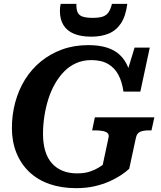

<svg xmlns="http://www.w3.org/2000/svg" viewBox="-20 -963 838 1000"><path d="M204 -266Q204 -311 211 -357Q218 -403 231.5 -446Q245 -489 266 -526Q287 -563 314.5 -591Q342 -619 377.5 -634.5Q413 -650 455 -650Q509 -650 543.5 -629.5Q578 -609 597 -572.5Q616 -536 623 -486H711L760 -715H681L632 -555L665 -539Q660 -584 644.5 -619Q629 -654 602.5 -678.5Q576 -703 535.5 -715.5Q495 -728 440 -728Q366 -728 304 -705.5Q242 -683 193 -643Q144 -603 110.5 -549Q77 -495 59.5 -430.5Q42 -366 42 -296Q42 -225 65.5 -167Q89 -109 132.5 -67.5Q176 -26 238 -4.5Q300 17 377 17Q429 17 472.5 7Q516 -3 550.5 -18.5Q585 -34 610.5 -51Q636 -68 653 -84L688 -246Q693 -269 710 -276.5Q727 -284 755 -284H769L784 -352H474L460 -284H476Q499 -284 516 -280.5Q533 -277 541 -269Q549 -261 545 -245L515 -104Q508 -99 491 -88.5Q474 -78 447 -69Q420 -60 381 -60Q339 -60 306 -73.5Q273 -87 250 -113Q227 -139 215.5 -177.5Q204 -216 204 -266ZM456 -772Q507 -772 546 -788Q585 -804 610 -841.5Q635 -879 643 -943H563Q556 -914 544.5 -898Q533 -882 513.5 -876Q494 -870 462 -870Q428 -870 409 -877Q390 -884 383.5 -900.5Q377 -917 378 -943H296Q294 -934 293 -925Q292 -916 292 -906Q292 -863 310 -833Q328 -803 364.5 -787.5Q401 -772 456 -772Z"/></svg>

Font: Roboto Serif 20pt SemiBold
Style: Italic
Weight: 600
Italic angle: -10°
Version: Version 1.007